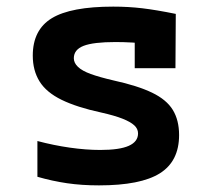

<svg xmlns="http://www.w3.org/2000/svg" viewBox="-20 -550 640 580"><path d="M279 10Q227 10 182.5 3.5Q138 -3 93 -16V-124Q142 -111 191 -104Q240 -97 283 -97Q341 -97 369 -109.5Q397 -122 397 -147Q397 -161 385.5 -171.5Q374 -182 350 -191.5Q326 -201 286 -210Q212 -226 166 -248.5Q120 -271 99.5 -304Q79 -337 79 -382Q79 -460 136.5 -495Q194 -530 322 -530Q368 -530 410 -525Q452 -520 511 -508L510 -344H387V-484L441 -416Q407 -420 380 -421.5Q353 -423 329 -423Q262 -423 232.5 -411.5Q203 -400 203 -374Q203 -360 215.5 -348Q228 -336 254 -326.5Q280 -317 323 -307Q396 -291 439.5 -270Q483 -249 502 -218Q521 -187 521 -142Q521 -63 463 -26.5Q405 10 279 10Z"/></svg>

Font: M PLUS Code Latin Expanded SemiBold
Style: Regular
Weight: 600
Width: 7
Designer: Coji Morishita
Foundry: UNDERFOREST DESIGN
Version: Version 1.002; ttfautohint (v1.8.3)